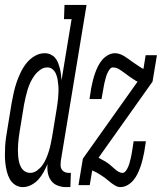

<svg xmlns="http://www.w3.org/2000/svg" viewBox="-32 -755 660 783"><path d="M61 8Q44 8 30 -1Q16 -10 8 -24.5Q0 -39 -4 -55Q-8 -71 -10 -88Q-12 -105 -12 -122.5Q-12 -140 -11 -158Q-10 -176 -7.5 -193.5Q-5 -211 -2 -228L16 -338Q20 -359 24.5 -379.5Q29 -400 36 -420Q43 -440 52.5 -460Q62 -480 76 -497.5Q90 -515 109.5 -526.5Q129 -538 150 -538Q163 -538 174 -533Q185 -528 192.5 -519.5Q200 -511 204.5 -499.5Q209 -488 212 -476.5Q215 -465 216.5 -452.5Q218 -440 219 -428L260 -677H229L231 -735H321L216 -99Q215 -90 215 -81Q215 -72 219 -65Q223 -58 230.5 -54Q238 -50 247 -50H257L255 8H237Q219 8 202.5 1.5Q186 -5 176 -19Q166 -33 163 -50.5Q160 -68 162 -86Q155 -70 146 -53.5Q137 -37 125 -23.5Q113 -10 96 -1Q79 8 61 8ZM91 -50Q91 -50 91 -50Q91 -50 91 -50Q106 -50 119 -59.5Q132 -69 141 -81.5Q150 -94 156 -108Q162 -122 166.5 -136Q171 -150 174 -164.5Q177 -179 180 -194L198 -304Q200 -317 202 -329.5Q204 -342 205 -355Q206 -368 206.5 -380.5Q207 -393 206 -405.5Q205 -418 203 -430Q201 -442 196.5 -453Q192 -464 183 -472Q174 -480 161 -480Q145 -480 131.5 -470Q118 -460 108.5 -447Q99 -434 92 -419Q85 -404 80.5 -389Q76 -374 72.5 -359Q69 -344 66 -328L48 -218Q46 -206 44.5 -193.5Q43 -181 42 -168.5Q41 -156 41 -144Q41 -132 42 -119.5Q43 -107 45.5 -95.5Q48 -84 53.5 -73.5Q59 -63 69 -56.5Q79 -50 91 -50ZM459 8Q449 8 440 3Q431 -2 423.5 -7.5Q416 -13 408.5 -19.5Q401 -26 393.5 -31.5Q386 -37 377.5 -42Q369 -47 361 -52L344 -60L334 0H288L306 -108L529 -422L521 -426Q510 -433 498.5 -441Q487 -449 476.5 -457Q466 -465 454 -472.5Q442 -480 428 -480Q422 -480 417.5 -475Q413 -470 410 -464.5Q407 -459 404.5 -453.5Q402 -448 400.5 -442Q399 -436 397.5 -430.5Q396 -425 394.5 -419Q393 -413 392 -407.5Q391 -402 390 -396L382 -351H333L340 -396Q343 -411 346.5 -425.5Q350 -440 355 -454.5Q360 -469 367 -483.5Q374 -498 384 -510Q394 -522 408 -530Q422 -538 437 -538Q448 -538 458 -534Q468 -530 477 -524.5Q486 -519 494 -513Q502 -507 510.5 -501Q519 -495 527.5 -489.5Q536 -484 545 -478L553 -474L562 -530H608L590 -422L370 -112L382 -105Q390 -101 397.5 -96.5Q405 -92 411.5 -87Q418 -82 424.5 -76Q431 -70 437.5 -64.5Q444 -59 451.5 -54.5Q459 -50 468 -50Q474 -50 478.5 -55Q483 -60 486 -65.5Q489 -71 491.5 -76.5Q494 -82 495.5 -88Q497 -94 498.5 -99.5Q500 -105 501.5 -111Q503 -117 504 -122.5Q505 -128 506 -134L513 -179H563L556 -134Q553 -119 549.5 -104.5Q546 -90 541 -75.5Q536 -61 529 -46.5Q522 -32 512 -20Q502 -8 488 0Q474 8 459 8Z"/></svg>

Font: Iosevka Slab Light Extended
Style: Italic
Weight: 300
Width: 7
Italic angle: -9°
Monospace: yes
Designer: Belleve Invis
Foundry: Belleve Invis
Version: Version 11.1.0; ttfautohint (v1.8.3)